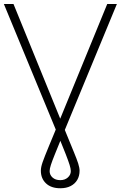

<svg xmlns="http://www.w3.org/2000/svg" viewBox="-51 -748 619 983"><path d="M-31.2 -727.5H18.1L286.1 -69.8Q311 -8.3 326.7 29.3Q342.3 66.9 349.4 89.1Q356.4 111.3 356.4 126Q356.4 152.8 344.5 173.1Q332.5 193.4 310.5 204.6Q288.6 215.8 257.8 215.8Q210.9 215.8 184.6 190.9Q158.2 166 158.2 126Q158.2 116.7 160.4 106Q162.6 95.2 167.5 81.3Q172.4 67.4 180.2 47.6Q188 27.8 199.2 0.7Q210.4 -26.4 225.6 -63L498 -727.5H547.4L266.6 -48.3Q244.1 6.8 230 41.7Q215.8 76.7 209.5 96.4Q203.1 116.2 203.1 127.9Q203.1 147.5 218 160.9Q232.9 174.3 257.8 174.3Q281.2 174.3 296.4 160.6Q311.5 147 311.5 127.9Q311.5 116.2 305.4 96.4Q299.3 76.7 285.2 40.5Q271 4.4 247.1 -54.2Z"/></svg>

Font: Inter 28pt ExtraLight
Style: Regular
Weight: 250
Designer: Rasmus Andersson
Foundry: rsms
Version: Version 4.001;git-66647c0bb